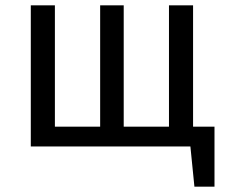

<svg xmlns="http://www.w3.org/2000/svg" viewBox="-20 -547 846 717"><path d="M701 -74H781V150H706L691 0H95V-527H185V-74H354V-527H442V-74H611V-527H701Z"/></svg>

Font: Fira Sans
Style: Regular
Weight: 400
Designer: Carrois Corporate & Edenspiekermann AG
Foundry: Carrois Corporate GbR & Edenspiekermann AG
Version: Version 4.106;PS 004.106;hotconv 1.0.70;makeotf.lib2.5.58329